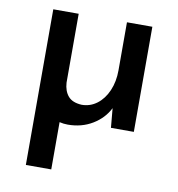

<svg xmlns="http://www.w3.org/2000/svg" viewBox="-73 -484 698 752"><g transform="rotate(10 276.5 -108.5)"><path d="M213 17Q196 17 180 13V201H79V-418H180V-144Q182 -111 199 -91Q216 -71 253 -69Q287 -69 314 -89.5Q341 -110 356.5 -146Q372 -182 372 -227V-418H473V0H382L375 -77Q354 -35 311 -9Q268 17 213 17Z"/></g></svg>

Font: Reem Kufi Ink
Style: Regular
Weight: 400
Designer: Khaled Hosny
Version: Version 1.7